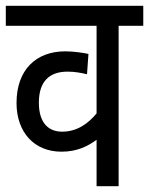

<svg xmlns="http://www.w3.org/2000/svg" viewBox="-20 -642 514 662"><path d="M474 -553V-622H0V-553H313V-251C284 -216 246 -188 194 -188C150 -188 114 -215 114 -288C114 -360 149 -395 213 -395C237 -395 259 -391 280 -386L285 -456C267 -460 233 -465 205 -465C104 -465 37 -401 37 -287C37 -186 98 -119 192 -119C246 -119 283 -138 313 -160V0H389V-553Z"/></svg>

Font: Noto Sans Devanagari UI Condensed
Style: Regular
Weight: 400
Width: 3
Designer: Jelle Bosma - Monotype Design Team
Foundry: Monotype Imaging Inc.
Version: Version 2.004